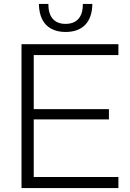

<svg xmlns="http://www.w3.org/2000/svg" viewBox="-20 -953 657 973"><path d="M89 0V-729H580V-674H135L151 -689V-41L135 -56H580V0ZM135 -348V-400H532V-348ZM312 -791Q270 -791 239.5 -807.5Q209 -824 193.5 -855.5Q178 -887 177 -933H225Q225 -883 247.5 -857.5Q270 -832 312 -832Q355 -832 377.5 -857.5Q400 -883 400 -933H448Q447 -864 412 -827.5Q377 -791 312 -791Z"/></svg>

Font: Mona Sans Light
Style: Regular
Weight: 300
Designer: Deni Anggara
Foundry: GitHub
Version: Version 2.000